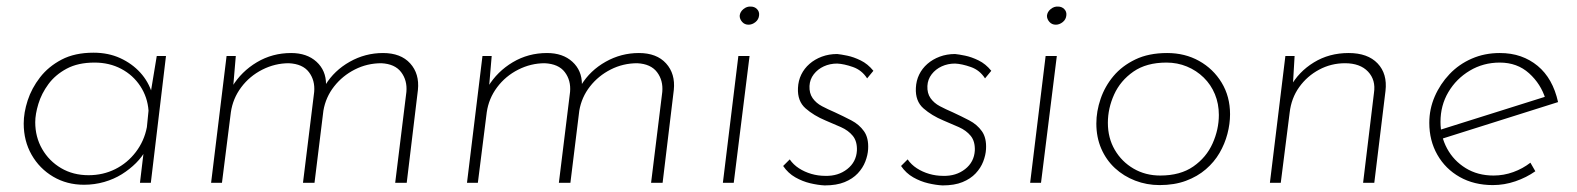

<svg xmlns="http://www.w3.org/2000/svg" viewBox="-20 -555 4787 583"><path d="M235 6Q183 6 141.5 -18.5Q100 -43 76 -85Q52 -127 52 -180Q52 -213 64 -250Q76 -287 101.5 -320Q127 -353 167 -374Q207 -395 264 -395Q309 -395 345 -378.5Q381 -362 406 -334.5Q431 -307 442 -271L435 -258L456 -385H484L438 0H405L419 -117L423 -100Q412 -79 393 -60Q374 -41 350 -26Q326 -11 296.5 -2.5Q267 6 235 6ZM249 -23Q293 -23 330 -41.5Q367 -60 392.5 -93.5Q418 -127 426 -169L431 -219Q428 -260 406 -293.5Q384 -327 348 -346Q312 -365 267 -365Q217 -365 182.5 -346.5Q148 -328 127 -299.5Q106 -271 96.5 -239.5Q87 -208 87 -184Q87 -139 108 -102.5Q129 -66 165.5 -44.5Q202 -23 249 -23Z M696 -385 687 -279 685 -292Q713 -338 760 -366Q807 -394 864 -394Q912 -394 941 -367.5Q970 -341 970 -299L968 -297Q995 -341 1042 -367.5Q1089 -394 1143 -394Q1197 -394 1225.5 -362.5Q1254 -331 1249 -282L1215 0H1180L1214 -276Q1217 -311 1198 -336Q1179 -361 1138 -363Q1095 -363 1057.5 -344Q1020 -325 994.5 -292.5Q969 -260 962 -219L935 0H900L934 -276Q937 -311 918 -336Q899 -361 857 -363Q815 -363 776.5 -343.5Q738 -324 712.5 -290Q687 -256 681 -214L654 0H621L668 -385Z M1473 -385 1464 -279 1462 -292Q1490 -338 1537 -366Q1584 -394 1641 -394Q1689 -394 1718 -367.5Q1747 -341 1747 -299L1745 -297Q1772 -341 1819 -367.5Q1866 -394 1920 -394Q1974 -394 2002.5 -362.5Q2031 -331 2026 -282L1992 0H1957L1991 -276Q1994 -311 1975 -336Q1956 -361 1915 -363Q1872 -363 1834.5 -344Q1797 -325 1771.5 -292.5Q1746 -260 1739 -219L1712 0H1677L1711 -276Q1714 -311 1695 -336Q1676 -361 1634 -363Q1592 -363 1553.5 -343.5Q1515 -324 1489.5 -290Q1464 -256 1458 -214L1431 0H1398L1445 -385Z M2222 -385H2256L2208 0H2175ZM2226 -507Q2227 -519 2237.5 -527.5Q2248 -536 2260 -535Q2271 -535 2278.5 -527.5Q2286 -520 2285 -509Q2284 -496 2274 -488Q2264 -480 2253 -480Q2241 -480 2233.5 -488.5Q2226 -497 2226 -507Z M2484 8Q2464 7 2440.5 1.5Q2417 -4 2395 -16.5Q2373 -29 2358 -51L2378 -71Q2389 -55 2406 -44Q2423 -33 2443.5 -27Q2464 -21 2486 -21Q2525 -20 2552.5 -41.5Q2580 -63 2582 -98Q2583 -126 2569.5 -142.5Q2556 -159 2533.5 -169Q2511 -179 2487 -189Q2451 -204 2426 -226Q2401 -248 2403 -288Q2404 -310 2413 -328.5Q2422 -347 2438 -361Q2454 -375 2475.5 -383Q2497 -391 2522 -391Q2533 -390 2552.5 -386Q2572 -382 2593.5 -371.5Q2615 -361 2632 -340L2613 -317Q2597 -342 2570 -351.5Q2543 -361 2522 -362Q2500 -362 2481.5 -353.5Q2463 -345 2451 -329.5Q2439 -314 2438 -294Q2437 -272 2447.5 -257Q2458 -242 2476 -232.5Q2494 -223 2515 -214Q2541 -202 2565 -189.5Q2589 -177 2603.5 -156.5Q2618 -136 2616 -102Q2615 -84 2607.5 -64.5Q2600 -45 2584.5 -28.5Q2569 -12 2544.5 -2Q2520 8 2484 8Z M2842 8Q2822 7 2798.5 1.5Q2775 -4 2753 -16.5Q2731 -29 2716 -51L2736 -71Q2747 -55 2764 -44Q2781 -33 2801.5 -27Q2822 -21 2844 -21Q2883 -20 2910.5 -41.5Q2938 -63 2940 -98Q2941 -126 2927.5 -142.5Q2914 -159 2891.5 -169Q2869 -179 2845 -189Q2809 -204 2784 -226Q2759 -248 2761 -288Q2762 -310 2771 -328.5Q2780 -347 2796 -361Q2812 -375 2833.5 -383Q2855 -391 2880 -391Q2891 -390 2910.5 -386Q2930 -382 2951.5 -371.5Q2973 -361 2990 -340L2971 -317Q2955 -342 2928 -351.5Q2901 -361 2880 -362Q2858 -362 2839.5 -353.5Q2821 -345 2809 -329.5Q2797 -314 2796 -294Q2795 -272 2805.5 -257Q2816 -242 2834 -232.5Q2852 -223 2873 -214Q2899 -202 2923 -189.5Q2947 -177 2961.5 -156.5Q2976 -136 2974 -102Q2973 -84 2965.5 -64.5Q2958 -45 2942.5 -28.5Q2927 -12 2902.5 -2Q2878 8 2842 8Z M3155 -385H3189L3141 0H3108ZM3159 -507Q3160 -519 3170.5 -527.5Q3181 -536 3193 -535Q3204 -535 3211.5 -527.5Q3219 -520 3218 -509Q3217 -496 3207 -488Q3197 -480 3186 -480Q3174 -480 3166.5 -488.5Q3159 -497 3159 -507Z M3501 7Q3462 7 3427 -6.5Q3392 -20 3365.5 -44.5Q3339 -69 3324 -103.5Q3309 -138 3309 -180Q3309 -217 3322 -255Q3335 -293 3361 -324Q3387 -355 3427.5 -374.5Q3468 -394 3524 -394Q3578 -394 3621 -370Q3664 -346 3689.5 -304Q3715 -262 3715 -208Q3715 -179 3707 -148.5Q3699 -118 3683 -90.5Q3667 -63 3641.5 -41Q3616 -19 3581 -6Q3546 7 3501 7ZM3503 -22Q3564 -22 3603.5 -49.5Q3643 -77 3662 -119.5Q3681 -162 3681 -206Q3681 -240 3669 -269Q3657 -298 3635 -319.5Q3613 -341 3584 -353Q3555 -365 3522 -365Q3461 -365 3421.5 -337.5Q3382 -310 3363 -268Q3344 -226 3344 -182Q3344 -136 3365 -100Q3386 -64 3422 -43Q3458 -22 3503 -22Z M3911 -385 3905 -283 3898 -291Q3923 -337 3969.5 -365.5Q4016 -394 4075 -394Q4133 -394 4163 -362.5Q4193 -331 4187 -279L4153 0H4119L4152 -273Q4158 -312 4134 -337.5Q4110 -363 4064 -363Q4022 -363 3985.5 -343.5Q3949 -324 3925 -290.5Q3901 -257 3896 -213L3869 0H3836L3883 -385Z M4515 -22Q4546 -22 4575 -32.5Q4604 -43 4627 -61L4642 -35Q4615 -16 4581.5 -4.5Q4548 7 4513 7Q4456 7 4412.5 -17.5Q4369 -42 4344.5 -85Q4320 -128 4320 -182Q4320 -224 4336.5 -262Q4353 -300 4381.5 -330Q4410 -360 4449 -377Q4488 -394 4534 -394Q4569 -394 4597.5 -384Q4626 -374 4649 -355Q4672 -336 4687.5 -308.5Q4703 -281 4711 -245L4353 -132L4347 -159L4687 -266L4673 -254Q4659 -300 4623 -332.5Q4587 -365 4534 -365Q4484 -365 4443 -340.5Q4402 -316 4378 -275.5Q4354 -235 4354 -185Q4354 -141 4374 -104Q4394 -67 4430.5 -44.5Q4467 -22 4515 -22Z"/></svg>

Font: Josefin Sans ExtraLight
Style: Italic
Weight: 250
Italic angle: -7°
Designer: Santiago Orozco
Foundry: Typemade
Version: Version 2.000